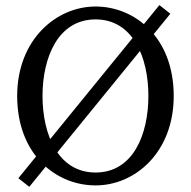

<svg xmlns="http://www.w3.org/2000/svg" viewBox="-20 -710 747 751"><path d="M646.3 -656.3 603.5 -690.1 51.8 -13 94.5 20.8 646.3 -656.3ZM146.3 -334.6C146.3 -485.5 207.2 -634.1 353.8 -634.1C500.5 -634.1 560.4 -485.5 560.4 -334.6C560.4 -183.7 500.5 -35.2 353.8 -35.2C207.2 -35.2 146.3 -183.7 146.3 -334.6ZM353.8 -684.5C199.3 -684.5 47.2 -554.3 47.2 -334.6C47.2 -106.3 198.3 15.2 353.8 15.2C509.4 15.2 659.5 -115 659.5 -334.6C659.5 -562.9 508.4 -684.5 353.8 -684.5Z"/></svg>

Font: Source Serif Variable
Style: Regular
Weight: 389
Designer: Frank Grießhammer
Foundry: Adobe Systems Incorporated
Version: Version 3.001;hotconv 1.0.111;makeotfexe 2.5.65597